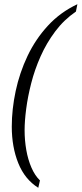

<svg xmlns="http://www.w3.org/2000/svg" viewBox="-20 -770 388 913"><path d="M162 123Q98 83 67 6Q36 -71 36 -168Q36 -250 54.5 -337Q73 -424 111 -504Q149 -584 208 -648Q267 -712 348 -750L341 -715Q284 -676 242.5 -620.5Q201 -565 173 -502Q145 -439 128.5 -374.5Q112 -310 104.5 -252Q97 -194 97 -151Q97 -103 105 -57Q113 -11 129.5 27Q146 65 170 88Z"/></svg>

Font: Noto Serif Tamil Condensed Light
Style: Italic
Weight: 300
Width: 3
Italic angle: -12°
Designer: Indian Type Foundry, Tom Grace, and the Monotype Design Team
Foundry: Monotype Imaging Inc.
Version: Version 2.003; ttfautohint (v1.8.4.7-5d5b)